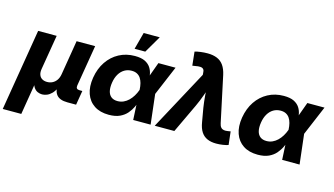

<svg xmlns="http://www.w3.org/2000/svg" viewBox="-126 -1129 2948 1695"><g transform="rotate(15 1347.5 -281.0)"><path d="M-22.9 204.1 100.6 -542.5H270L217.3 -226.6Q211.9 -194.3 220 -172.1Q228 -149.9 247.1 -138.7Q266.1 -127.4 292.5 -127.4Q319.8 -127.4 342 -138.9Q364.3 -150.4 379.4 -172.4Q394.5 -194.3 399.9 -226.6L452.1 -542.5H621.6L559.1 -167Q556.2 -148.9 563.5 -139.9Q570.8 -130.9 589.8 -130.9H614.7L592.8 0H513.2Q440.9 0 411.9 -37.8Q382.8 -75.7 394.5 -146.5L402.8 -195.8H428.2Q419.4 -141.6 402.6 -105.5Q385.7 -69.3 364.7 -48.3Q343.8 -27.3 321.3 -18.6Q298.8 -9.8 278.8 -9.8Q257.8 -9.8 237.5 -18.6Q217.3 -27.3 202.9 -48.3Q188.5 -69.3 183.3 -105.5Q178.2 -141.6 187 -195.8H212.4L146.5 204.1Z M893.1 11.7Q813.5 11.7 760.3 -23.4Q707 -58.6 684.8 -121.8Q662.6 -185.1 676.3 -269.5Q690.4 -355 732.9 -417.7Q775.4 -480.5 839.8 -515.1Q904.3 -549.8 984.4 -549.8Q1043 -549.8 1077.4 -532.5Q1111.8 -515.1 1129.4 -487.5Q1147 -460 1152.6 -427.7Q1158.2 -395.5 1159.2 -366.2H1210L1242.2 -275.4L1273.9 0H1114.7L1100.6 -272.5Q1099.1 -304.7 1092.3 -331.1Q1085.4 -357.4 1072.5 -376.5Q1059.6 -395.5 1039.3 -406Q1019 -416.5 990.7 -416.5Q954.1 -416.5 924.8 -399.2Q895.5 -381.8 876 -349.4Q856.4 -316.9 849.1 -271Q841.8 -225.1 849.4 -192.4Q856.9 -159.7 879.2 -142.3Q901.4 -125 936.5 -125Q965.8 -125 991 -136.2Q1016.1 -147.5 1036.9 -167.5Q1057.6 -187.5 1073.5 -213.6Q1089.4 -239.7 1100.1 -269.5L1199.7 -542.5H1356.4L1241.2 -269.5L1179.2 -183.1H1127Q1115.7 -152.8 1100.1 -119.1Q1084.5 -85.4 1059.1 -55.7Q1033.7 -25.9 993.7 -7.1Q953.6 11.7 893.1 11.7ZM963.9 -610.4 1005.4 -765.6H1152.3L1061.5 -610.4Z M1311.5 0 1605 -543.9 1604 -559.6Q1604 -582 1595.2 -593.3Q1586.4 -604.5 1567.6 -606.2Q1548.8 -607.9 1518.1 -601.6L1494.6 -598.1L1481.4 -723.1Q1502.9 -730 1534.7 -734.1Q1566.4 -738.3 1597.2 -738.3Q1647.9 -738.3 1684.6 -723.1Q1721.2 -708 1744.4 -675.3Q1767.6 -642.6 1779.3 -589.4L1868.2 -171.9Q1873 -147.9 1883.8 -135.7Q1894.5 -123.5 1910.6 -120.6Q1926.8 -117.7 1948.2 -121.6L1971.7 -125.5L1985.4 -4.4Q1965.3 2.4 1935.3 7.1Q1905.3 11.7 1875.5 11.7Q1828.1 11.7 1793.5 -3.4Q1758.8 -18.6 1737.3 -51.5Q1715.8 -84.5 1707 -138.2L1685.1 -263.7Q1676.8 -317.9 1672.4 -372.3Q1668 -426.8 1665.5 -488.3H1701.7Q1678.7 -426.8 1659.7 -372.3Q1640.6 -317.9 1615.2 -263.7L1490.7 0Z M2254.4 11.7Q2174.8 11.7 2121.6 -23.4Q2068.4 -58.6 2046.1 -121.8Q2023.9 -185.1 2037.6 -269.5Q2051.8 -355 2094.2 -417.7Q2136.7 -480.5 2201.2 -515.1Q2265.6 -549.8 2345.7 -549.8Q2404.3 -549.8 2438.7 -532.5Q2473.1 -515.1 2490.7 -487.5Q2508.3 -460 2513.9 -427.7Q2519.5 -395.5 2520.5 -366.2H2571.3L2603.5 -275.4L2635.3 0H2476.1L2461.9 -272.5Q2460.4 -304.7 2453.6 -331.1Q2446.8 -357.4 2433.8 -376.5Q2420.9 -395.5 2400.6 -406Q2380.4 -416.5 2352.1 -416.5Q2315.4 -416.5 2286.1 -399.2Q2256.8 -381.8 2237.3 -349.4Q2217.8 -316.9 2210.4 -271Q2203.1 -225.1 2210.7 -192.4Q2218.3 -159.7 2240.5 -142.3Q2262.7 -125 2297.9 -125Q2327.1 -125 2352.3 -136.2Q2377.4 -147.5 2398.2 -167.5Q2418.9 -187.5 2434.8 -213.6Q2450.7 -239.7 2461.4 -269.5L2561 -542.5H2717.8L2602.5 -269.5L2540.5 -183.1H2488.3Q2477.1 -152.8 2461.4 -119.1Q2445.8 -85.4 2420.4 -55.7Q2395 -25.9 2355 -7.1Q2314.9 11.7 2254.4 11.7Z"/></g></svg>

Font: Inter 16pt ExtraBold
Style: Italic
Weight: 800
Italic angle: -9.3988°
Version: Version 4.001;git-66647c0bb